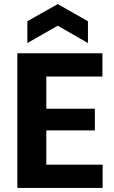

<svg xmlns="http://www.w3.org/2000/svg" viewBox="-20 -921 557 941"><path d="M65 0V-660H207V0ZM159 0V-114H483V0ZM159 -282V-388H445V-282ZM159 -546V-660H482V-546ZM114 -710V-817L263 -901L411 -817V-710L263 -795Z"/></svg>

Font: Bricolage Grotesque SemiCondensed
Style: Bold
Weight: 700
Width: 4
Designer: Mathieu Triay
Foundry: Atelier Triay
Version: Version 1.001;gftools[0.9.33.dev8+g029e19f]